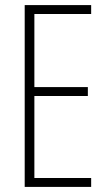

<svg xmlns="http://www.w3.org/2000/svg" viewBox="-20 -734 425 754"><path d="M338 0V-35H115V-357H325V-392H115V-679H338V-714H77V0Z"/></svg>

Font: Noto Sans Gurmukhi UI ExtraCondensed ExtraLight
Style: Regular
Weight: 200
Width: 2
Designer: Jelle Bosma - Monotype Design Team
Foundry: Monotype Imaging Inc.
Version: Version 2.004